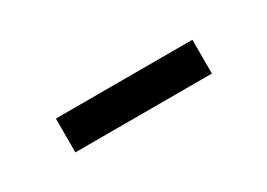

<svg xmlns="http://www.w3.org/2000/svg" viewBox="-18 -446 398 286"><g transform="rotate(-30 181.5 -303.0)"><path d="M64 -273.9V-332H298.8V-273.9Z"/></g></svg>

Font: Montserrat Light
Style: Regular
Weight: 300
Designer: Julieta Ulanovsky
Foundry: Julieta Ulanovsky
Version: Version 1.000;PS 002.000;hotconv 1.0.70;makeotf.lib2.5.58329